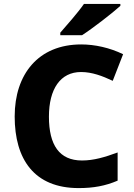

<svg xmlns="http://www.w3.org/2000/svg" viewBox="-20 -951 683 981"><path d="M595 -921V-931H409C378 -886 320 -821 288 -784V-771H399C452 -805 553 -883 595 -921ZM394 -583C450 -583 503 -563 556 -538L609 -674C541 -707 465 -724 395 -724C176 -724 55 -572 55 -356C55 -137 155 10 382 10C457 10 518 -1 581 -28V-172C516 -148 459 -131 399 -131C283 -131 230 -210 230 -355C230 -497 289 -583 394 -583Z"/></svg>

Font: Noto Sans Ethiopic ExtraBold
Style: Regular
Weight: 800
Designer: Monotype Design Team
Foundry: Monotype Imaging Inc.
Version: Version 2.102